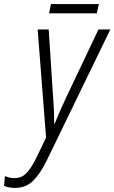

<svg xmlns="http://www.w3.org/2000/svg" viewBox="-121 -676 559 938"><path d="M-48 242Q5 242 40 208Q75 174 107 109L418 -532H360L200 -195Q169 -130 146 -71H144Q144 -97 142.5 -134Q141 -171 138 -206L117 -532H63L104 -4L57 94Q32 145 8.5 169.5Q-15 194 -49 194Q-75 194 -97 184L-101 232Q-79 242 -48 242ZM119 -611 128 -656H362L352 -611Z"/></svg>

Font: Noto Sans Display SemiCondensed Light
Style: Italic
Weight: 300
Width: 4
Italic angle: -12°
Designer: Monotype Design Team
Foundry: Monotype Imaging Inc.
Version: Version 1.900